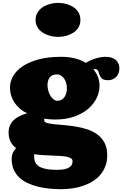

<svg xmlns="http://www.w3.org/2000/svg" viewBox="-20 -1050 867 1362"><path d="M412.6 -647Q468.8 -647 512.7 -635.7Q556.6 -624.5 588.9 -604Q602.5 -612.8 619.4 -620.6Q636.2 -628.4 654.5 -634.3Q672.9 -640.1 691.9 -643.6Q710.9 -647 729 -647Q749 -647 766.8 -642.3Q784.7 -637.7 797.9 -627.7Q811 -617.7 818.8 -601.6Q826.7 -585.4 826.7 -562Q826.7 -546.9 821.5 -532.5Q816.4 -518.1 806.2 -506.6Q795.9 -495.1 780.5 -488Q765.1 -481 744.6 -481Q724.1 -481 712.6 -486.8Q701.2 -492.7 694.8 -501.5Q688.5 -510.3 685.5 -520.5Q682.6 -530.8 679.2 -539.6Q675.8 -548.3 670.7 -554.2Q665.5 -560.1 654.8 -560.1Q652.3 -560.1 649.4 -559.6Q646.5 -559.1 642.6 -558.1Q664.6 -532.2 675.3 -502.4Q686 -472.7 686 -441.9Q686 -397.9 665.8 -355.2Q645.5 -312.5 605.7 -278.3Q565.9 -244.1 507.1 -223.1Q448.2 -202.1 371.6 -202.1Q332.5 -202.1 293.9 -208V-195.8Q293.9 -183.6 313.2 -178Q332.5 -172.4 363.8 -168.9Q395 -165.5 435.3 -162.4Q475.6 -159.2 517.3 -152.3Q559.1 -145.5 599.4 -132.3Q639.6 -119.1 670.9 -95.9Q702.1 -72.8 721.4 -37.1Q740.7 -1.5 740.7 50.8Q740.7 93.3 728 127.4Q715.3 161.6 692.9 188.5Q670.4 215.3 639.6 234.9Q608.9 254.4 572.8 267.1Q536.6 279.8 496.3 285.9Q456.1 292 415 292Q371.6 292 328.6 287.8Q285.6 283.7 246.6 273.7Q207.5 263.7 174.1 247.8Q140.6 231.9 116 208.3Q91.3 184.6 77.1 152.6Q63 120.6 63 79.1Q63 51.8 71.8 32.5Q80.6 13.2 94.7 1Q69.8 -17.1 55.4 -44.2Q41 -71.3 41 -110.8Q41 -137.7 50.3 -159.2Q59.6 -180.7 76.7 -197.3Q93.8 -213.9 117.9 -225.8Q142.1 -237.8 171.9 -246.1Q144.5 -259.8 122.3 -278.3Q100.1 -296.9 84.2 -319.8Q68.4 -342.8 59.6 -370.4Q50.8 -397.9 50.8 -430.2Q50.8 -470.7 72.8 -509.5Q94.7 -548.3 139.4 -578.9Q184.1 -609.4 252.2 -628.2Q320.3 -647 412.6 -647ZM494.6 92.8Q494.6 80.1 483.2 72.8Q471.7 65.4 451.9 61.5Q432.1 57.6 405.5 56.2Q378.9 54.7 348.4 53.5Q317.9 52.2 285.4 50.3Q252.9 48.3 221.7 43.9Q222.2 56.6 222.7 69.6Q223.1 82.5 227.5 95Q231.9 107.4 241.5 118.2Q251 128.9 269.3 137.2Q287.6 145.5 315.7 150.1Q343.8 154.8 385.7 154.8Q421.9 154.8 443.4 148.9Q464.8 143.1 476.3 133.8Q487.8 124.5 491.2 113.5Q494.6 102.5 494.6 92.8ZM381.8 -522Q364.3 -522 351.8 -515.9Q339.4 -509.8 331.8 -499.5Q324.2 -489.3 320.6 -475.6Q316.9 -461.9 316.9 -446.8Q316.9 -427.2 322.3 -407.5Q327.6 -387.7 337.2 -371.6Q346.7 -355.5 359.6 -345.2Q372.6 -335 387.7 -335Q404.3 -335 417 -342.5Q429.7 -350.1 438 -362.5Q446.3 -375 450.4 -390.9Q454.6 -406.7 454.6 -423.8Q454.6 -441.9 450 -459.5Q445.3 -477.1 436 -491Q426.8 -504.9 413.3 -513.4Q399.9 -522 381.8 -522ZM232.4 -908.7Q232.4 -933.1 241 -951.4Q249.5 -969.7 262.9 -983.2Q276.4 -996.6 293.7 -1005.6Q311 -1014.6 328.9 -1020Q346.7 -1025.4 363 -1027.6Q379.4 -1029.8 391.6 -1029.8Q404.3 -1029.8 421.1 -1027.6Q438 -1025.4 455.6 -1020Q473.1 -1014.6 490.2 -1005.6Q507.3 -996.6 520.8 -983.2Q534.2 -969.7 542.2 -951.4Q550.3 -933.1 550.3 -908.7Q550.3 -884.8 542.2 -866.2Q534.2 -847.7 520.8 -834.5Q507.3 -821.3 490.2 -812.3Q473.1 -803.2 455.6 -797.9Q438 -792.5 421.1 -790.3Q404.3 -788.1 391.6 -788.1Q379.4 -788.1 363 -790.3Q346.7 -792.5 328.9 -797.9Q311 -803.2 293.7 -812.3Q276.4 -821.3 262.9 -834.5Q249.5 -847.7 241 -866Q232.4 -884.3 232.4 -908.7Z"/></svg>

Font: Corben
Style: Bold
Weight: 700
Designer: vernon adams
Foundry: vernon adams
Version: Version 1.101; ttfautohint (v1.6)